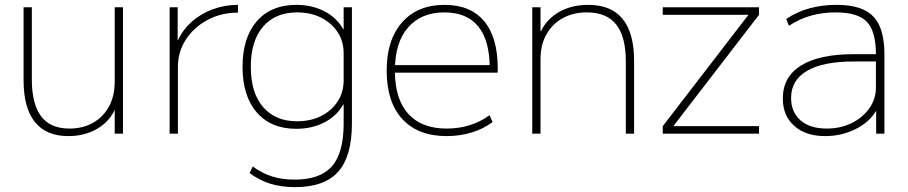

<svg xmlns="http://www.w3.org/2000/svg" viewBox="-20 -550 3735 790"><path d="M261 10Q170 10 123.5 -48Q77 -106 77 -220V-520H111V-223Q111 -121 149.5 -71Q188 -21 265 -21Q322 -21 364 -45.5Q406 -70 429 -113Q452 -156 452 -213V-520H486V0H452V-98Q428 -47 377 -18.5Q326 10 261 10Z M678 0V-520H711V-386H713Q733 -429 770 -461.5Q807 -494 856 -512Q905 -530 959 -530V-498Q890 -498 834 -468Q778 -438 745 -387.5Q712 -337 712 -275V0Z M1194 220Q1138 220 1092.5 206Q1047 192 1007 162L1020 135Q1058 163 1099.5 176Q1141 189 1193 189Q1298 189 1346 134Q1394 79 1394 -42V-120H1392Q1366 -73 1315 -46.5Q1264 -20 1199 -20Q1095 -20 1036.5 -87.5Q978 -155 978 -275Q978 -395 1036.5 -462.5Q1095 -530 1199 -530Q1264 -530 1315 -503.5Q1366 -477 1392 -430H1394V-520H1428V-42Q1428 93 1371.5 156.5Q1315 220 1194 220ZM1202 -51Q1259 -51 1302 -73Q1345 -95 1369.5 -133Q1394 -171 1394 -220V-330Q1394 -380 1369.5 -417.5Q1345 -455 1302 -477Q1259 -499 1202 -499Q1113 -499 1062.5 -440.5Q1012 -382 1012 -275Q1012 -168 1062.5 -109.5Q1113 -51 1202 -51Z M1818 10Q1700 10 1635.5 -60Q1571 -130 1571 -260Q1571 -386 1634.5 -458Q1698 -530 1809 -530Q1916 -530 1972 -463Q2028 -396 2028 -268Q2028 -263 2028 -259.5Q2028 -256 2027 -251H1589V-282H2006L1995 -269Q1995 -383 1948 -441Q1901 -499 1809 -499Q1713 -499 1659 -437Q1605 -375 1605 -262V-257Q1605 -142 1660 -81.5Q1715 -21 1818 -21Q1868 -21 1913 -35Q1958 -49 1994 -76L2007 -48Q1970 -20 1921 -5Q1872 10 1818 10Z M2170 0V-520H2204V-422H2206Q2230 -472 2281 -501Q2332 -530 2400 -530Q2495 -530 2542 -472Q2589 -414 2589 -300V0H2555V-297Q2555 -399 2515.5 -449Q2476 -499 2395 -499Q2338 -499 2295 -475Q2252 -451 2228 -408Q2204 -365 2204 -307V0Z M2707 0V-31L3058 -487V-489H2707V-520H3103V-489L2752 -33V-31H3103V0Z M3375 10Q3295 10 3248 -32Q3201 -74 3201 -145Q3201 -234 3276 -280.5Q3351 -327 3492 -327H3584Q3584 -421 3547 -460Q3510 -499 3419 -499Q3363 -499 3316 -485.5Q3269 -472 3226 -444L3215 -472Q3260 -502 3311.5 -516Q3363 -530 3421 -530Q3492 -530 3535.5 -509Q3579 -488 3599 -443Q3619 -398 3619 -325V0H3585V-93H3584Q3557 -47 3499.5 -18.5Q3442 10 3375 10ZM3382 -21Q3438 -21 3484 -43.5Q3530 -66 3557 -104.5Q3584 -143 3584 -190V-297H3494Q3366 -297 3300.5 -258.5Q3235 -220 3235 -147Q3235 -89 3273.5 -55Q3312 -21 3382 -21Z"/></svg>

Font: M PLUS 2 ExtraLight
Style: Regular
Weight: 250
Designer: Coji Morishita
Foundry: UNDERFOREST DESIGN
Version: Version 1.001